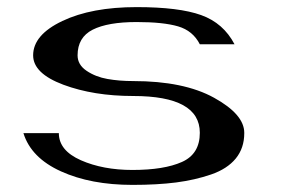

<svg xmlns="http://www.w3.org/2000/svg" viewBox="-20 -520 790 540"><path d="M364.3 -500Q483.4 -500 545.9 -477.5Q608.4 -455.1 639.6 -395.5H542Q522.5 -433.6 481 -445.8Q439.5 -458 364.3 -458Q283.2 -458 240.7 -436.5Q198.2 -415 198.2 -364.3Q198.2 -337.9 223.6 -320.8Q249 -303.7 282.2 -297.9Q315.4 -292 354.5 -292Q497.1 -292 582 -245.1Q667 -198.2 667 -146.5V-145.5Q667 -103.5 643.1 -74.2Q619.1 -44.9 573.7 -29.3Q528.3 -13.7 475.1 -6.8Q421.9 0 352.5 0Q235.4 0 151.4 -38.1Q67.4 -76.2 45.9 -145.5H145.5Q145.5 -96.7 207.5 -69.3Q269.5 -42 352.5 -42Q441.4 -42 491.7 -64.5Q542 -86.9 542 -146.5Q542 -250 354.5 -250Q243.2 -250 158.2 -281.7Q73.2 -313.5 73.2 -364.3Q73.2 -421.9 155.3 -460.9Q237.3 -500 364.3 -500Z"/></svg>

Font: okolaks
Style: Bold
Weight: 600
Width: 8
Version: Version 000.6.0